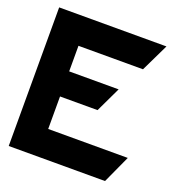

<svg xmlns="http://www.w3.org/2000/svg" viewBox="-111 -668 687 755"><g transform="rotate(20 232.5 -290.0)"><path d="M9 0H412L465 -116H132V-252H289L339 -357H132V-464H402L458 -580H9Z"/></g></svg>

Font: Charger Pro
Style: UltraNar
Weight: 900
Designer: Jasper
Foundry: Cannot Into Space Fonts
Version: Version 1.09